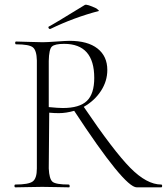

<svg xmlns="http://www.w3.org/2000/svg" viewBox="-20 -803 715 823"><path d="M196 -679Q193 -678 190.5 -680Q188 -682 187.5 -685Q187 -688 189 -689Q209 -699 344 -782Q353 -786 393 -767Q404 -759 404 -756Q297 -728 196 -679ZM671 -12Q675 -12 675 -6Q675 0 671 0H566Q513 0 298 -328Q263 -318 232 -318Q213 -318 191 -320L189 -81Q191 -36 205 -24Q219 -12 275 -12Q277 -12 278 -9Q279 -6 278.5 -3Q278 0 276 0Q262 0 224 -1Q186 -2 161 -2Q139 -2 99.5 -1Q60 0 46 0Q42 0 42 -6Q42 -12 46 -12Q102 -12 120 -25Q138 -38 138 -81V-544Q137 -587 121 -600Q105 -613 49 -613Q45 -613 45 -619Q45 -625 49 -625Q64 -625 102 -623.5Q140 -622 163 -622Q180 -622 222 -625Q264 -628 278 -628Q356 -628 398 -595Q440 -562 440 -503Q440 -455 412.5 -413Q385 -371 339 -345Q467 -156 538 -84Q609 -12 671 -12ZM189 -344Q229 -340 249 -340Q321 -340 352.5 -370.5Q384 -401 384 -469Q384 -615 255 -615Q215 -615 202.5 -603.5Q190 -592 189 -542Z"/></svg>

Font: Cormorant Upright Light
Style: Regular
Weight: 300
Designer: Christian Thalmann (Catharsis Fonts)
Foundry: Catharsis Fonts
Version: Version 3.302;PS 003.302;hotconv 1.0.88;makeotf.lib2.5.64775